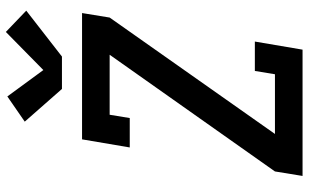

<svg xmlns="http://www.w3.org/2000/svg" viewBox="-214 -814 1029 640"><g transform="rotate(-90 300.0 -494.5)"><path d="M33 0 48 -92 437 -643H237L226 -576H128L155 -735H576L561 -643L173 -92H372L383 -159H481L454 0ZM323 -802 214 -926 298 -984 386 -864 513 -989 584 -921 431 -802Z"/></g></svg>

Font: Iosevka Etoile SmBdObl
Style: Regular
Weight: 600
Italic angle: -9°
Designer: Belleve Invis
Foundry: Belleve Invis
Version: Version 15.5.2; ttfautohint (v1.8.4)